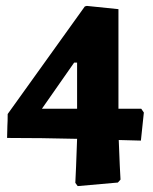

<svg xmlns="http://www.w3.org/2000/svg" viewBox="-20 -532 519 650"><path d="M235 87Q236 74 237.5 32.5Q239 -9 241 -62Q121 -65 4 -65L5 -106Q6 -120 6 -146L267 -510Q268 -510 270 -511Q272 -512 274 -512L381 -501V-164H458L467 -151L457 -56L382 -58Q384 -8 385.5 28.5Q387 65 388 76L379 86L243 98ZM241 -164V-320H231L122 -164Z"/></svg>

Font: Alegreya ExtraBold
Style: Regular
Weight: 800
Designer: Juan Pablo del Peral
Foundry: Huerta Tipografica
Version: Version 2.007; ttfautohint (v1.6)